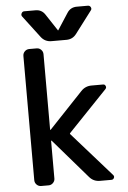

<svg xmlns="http://www.w3.org/2000/svg" viewBox="-62 -1026 699 1050"><g transform="rotate(-5 287.0 -501.0)"><path d="M285.2 -863.3Q285.2 -861.3 287.1 -861.3Q289.1 -861.3 289.1 -863.3L346.7 -952.1Q365.2 -981.4 400.4 -981.4H460.9Q471.7 -981.4 476.6 -971.7Q481.4 -961.9 474.6 -954.1L382.8 -833Q362.3 -805.7 328.1 -805.7H246.1Q210.9 -805.7 189.5 -833L97.7 -954.1Q91.8 -961.9 96.7 -971.7Q101.6 -981.4 111.3 -981.4H173.8Q208 -981.4 226.6 -952.1ZM196.3 -324.2Q196.3 -323.2 197.3 -322.8Q198.2 -322.3 199.2 -323.2L384.8 -519.5Q408.2 -544.9 443.4 -544.9H505.9Q516.6 -544.9 519.5 -536.1Q521.5 -532.2 521.5 -529.3Q521.5 -524.4 517.6 -519.5L303.7 -295.9Q300.8 -293 303.7 -290L517.6 -47.9Q522.5 -43 522.5 -37.1Q522.5 -34.2 520.5 -30.3Q516.6 -21.5 505.9 -21.5H443.4Q408.2 -21.5 385.7 -47.9L199.2 -263.7Q198.2 -263.7 197.3 -263.7Q196.3 -263.7 196.3 -261.7V-55.7Q196.3 -42 186 -31.7Q175.8 -21.5 162.1 -21.5H121.1Q106.4 -21.5 96.2 -31.7Q85.9 -42 85.9 -56.6V-738.3Q85.9 -752.9 96.2 -763.2Q106.4 -773.4 121.1 -773.4H162.1Q175.8 -773.4 186 -763.2Q196.3 -752.9 196.3 -738.3Z"/></g></svg>

Font: Gen Jyuu GothicL Medium
Style: Regular
Weight: 500
Designer: [Source Han Sans]
Ryoko NISHIZUKA  (kana & ideographs); Paul D. Hunt (Latin, Greek & Cyrillic); Wenlong ZHANG  (bopomofo
Version: Version 1.002.20150607